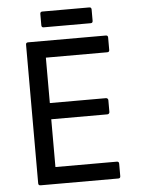

<svg xmlns="http://www.w3.org/2000/svg" viewBox="-55 -832 643 876"><g transform="rotate(-5 266.5 -394.5)"><path d="M171.9 -716.8Q162.1 -716.8 162.1 -727.1V-778.8Q162.1 -789.1 171.9 -789.1H387.2Q397 -789.1 397 -778.8V-727.1Q397 -716.8 387.2 -716.8ZM95.2 0Q85 0 85 -9.8V-645Q85 -654.8 95.2 -654.8H451.2Q460.9 -654.8 460.9 -645V-587.9Q460.9 -578.1 451.2 -578.1H169.9V-370.1H426.8Q431.2 -370.1 434.1 -367.2Q437 -364.3 437 -359.9V-306.2Q437 -301.8 434.1 -298.8Q431.2 -295.9 426.8 -295.9H169.9V-77.1H451.2Q460.9 -77.1 460.9 -66.9V-9.8Q460.9 0 451.2 0Z"/></g></svg>

Font: Sofia Sans
Style: Regular
Weight: 400
Designer: Botio Nikoltchev, Ani Petrova
Foundry: lettersoup
Version: Version 4.100